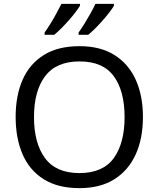

<svg xmlns="http://www.w3.org/2000/svg" viewBox="-20 -964 821 994"><path d="M720 -358Q720 -247 682.5 -164.5Q645 -82 572 -36Q499 10 391 10Q280 10 206.5 -36Q133 -82 97 -165Q61 -248 61 -359Q61 -469 97 -551Q133 -633 206.5 -679Q280 -725 392 -725Q499 -725 572 -679.5Q645 -634 682.5 -551.5Q720 -469 720 -358ZM156 -358Q156 -223 213 -145.5Q270 -68 391 -68Q513 -68 569 -145.5Q625 -223 625 -358Q625 -493 569 -569.5Q513 -646 392 -646Q271 -646 213.5 -569.5Q156 -493 156 -358ZM570 -934Q562 -921 547 -901Q532 -881 512.5 -859Q493 -837 473.5 -817.5Q454 -798 437 -784H387V-796Q401 -815 417 -841Q433 -867 448.5 -894.5Q464 -922 474 -944H570ZM394 -934Q386 -921 371 -901Q356 -881 336.5 -859Q317 -837 297.5 -817.5Q278 -798 261 -784H211V-796Q225 -815 241 -841Q257 -867 272 -894.5Q287 -922 298 -944H394Z"/></svg>

Font: Noto Sans Vithkuqi
Style: Regular
Weight: 400
Version: Version 1.001